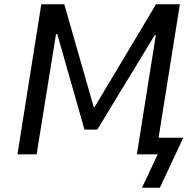

<svg xmlns="http://www.w3.org/2000/svg" viewBox="-20 -725 917 902"><path d="M647 157 721 0H623L712 -559L707 -560L437 -116H377L249 -565L243 -564L152 0H62L174 -705H282L420 -223H425L713 -705H825L725 -78H841L731 157Z"/></svg>

Font: Nunito Sans 7pt SemiCondensed Medium
Style: Italic
Weight: 500
Width: 4
Italic angle: -9°
Designer: Vernon Adams
Foundry: Vernon Adams
Version: Version 3.101;gftools[0.9.27]